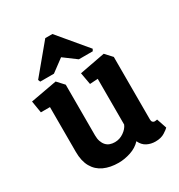

<svg xmlns="http://www.w3.org/2000/svg" viewBox="-167 -815 873 934"><g transform="rotate(-30 269.5 -348.0)"><path d="M230 4Q183 4 148 -12Q113 -28 94 -61.5Q75 -95 75 -146V-398H24L13 -465L161 -492L196 -454V-169Q196 -150 201 -135.5Q206 -121 215 -111Q224 -101 236.5 -96.5Q249 -92 264 -92Q291 -92 314 -108Q337 -124 345 -144V-401L300 -398L288 -465L431 -492L466 -454V-105Q466 -92 471 -87.5Q476 -83 482 -83Q487 -83 491 -84Q495 -85 496 -85L515 -29Q509 -22 488.5 -9Q468 4 437 4Q411 4 389.5 -7Q368 -18 356 -44Q333 -19 298 -7.5Q263 4 230 4ZM96 -529 91 -541 223 -700H263L397 -540L391 -529H313L243 -581L173 -529Z"/></g></svg>

Font: Kreon Light
Style: Bold
Weight: 700
Version: Version 2.002